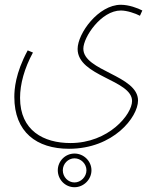

<svg xmlns="http://www.w3.org/2000/svg" viewBox="-20 -393 662 804"><path d="M40 13C40 160 133 230 269 230C455 230 558 97 558 28C558 -78 329 -95 329 -189C329 -238 404 -349 486 -349C512 -349 547 -337 566 -327L576 -349C557 -359 520 -373 486 -373C392 -373 305 -253 305 -188C305 -73 533 -59 533 30C533 86 435 206 275 206C163 206 64 154 64 17C64 -41 82 -107 118 -173L96 -182C44 -86 40 -18 40 13ZM292 391C330 391 363 359 363 320C363 282 331 250 292 250C253 250 222 282 222 320C222 359 253 391 292 391ZM292 371C265 371 243 348 243 320C243 293 265 270 292 270C319 270 342 293 342 320C342 348 318 371 292 371Z"/></svg>

Font: Noto Sans Arabic ExtCond Thin
Style: Regular
Weight: 100
Width: 2
Designer: Monotype Design Team, Nadine Chahine, Nizar Qandah and Khaled Hosny
Foundry: Monotype Imaging Inc.
Version: Version 2.012